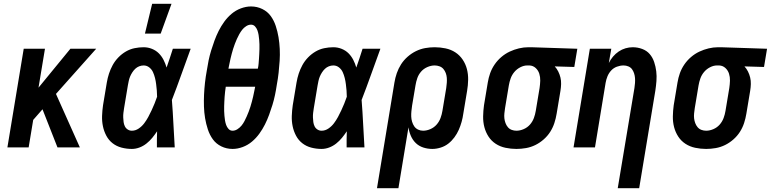

<svg xmlns="http://www.w3.org/2000/svg" viewBox="-20 -777 4063 1012"><path d="M283 0 204 -201 155 -145 131 0H19L105 -520H217L183 -315L351 -520H487L275 -282L401 0Z M675 8Q647 8 620.5 1Q594 -6 573.5 -22Q553 -38 540.5 -61.5Q528 -85 522.5 -111.5Q517 -138 518 -166Q519 -194 523 -222L543 -342Q547 -366 554.5 -389Q562 -412 574 -434Q586 -456 604 -474.5Q622 -493 643.5 -505.5Q665 -518 689 -523Q713 -528 737 -528Q760 -528 781 -519.5Q802 -511 817 -496Q832 -481 842 -461.5Q852 -442 858 -421Q867 -446 875 -470.5Q883 -495 891 -520H985Q960 -452 936 -384.5Q912 -317 886 -250Q891 -187 894 -124.5Q897 -62 901 0H807Q807 -21 807 -42.5Q807 -64 808 -85Q796 -67 782.5 -50.5Q769 -34 752 -20.5Q735 -7 715 0.5Q695 8 675 8ZM675 -88Q694 -88 711 -99.5Q728 -111 740 -127Q752 -143 761.5 -160.5Q771 -178 779 -195.5Q787 -213 794.5 -231Q802 -249 808 -267Q808 -284 806.5 -300.5Q805 -317 803 -333.5Q801 -350 797 -366Q793 -382 786.5 -396.5Q780 -411 767 -421.5Q754 -432 737 -432Q725 -432 713.5 -427.5Q702 -423 693 -414.5Q684 -406 677 -395Q670 -384 665.5 -373Q661 -362 658.5 -350Q656 -338 654 -327L634 -207Q632 -194 630.5 -182Q629 -170 629.5 -157.5Q630 -145 631.5 -133.5Q633 -122 638 -111.5Q643 -101 653 -94.5Q663 -88 675 -88ZM744 -600 782 -757H884L827 -600Z M1206 8Q1174 8 1146.5 -5.5Q1119 -19 1102 -42.5Q1085 -66 1075.5 -95Q1066 -124 1061 -154Q1056 -184 1055 -215.5Q1054 -247 1055.5 -278.5Q1057 -310 1060.5 -341.5Q1064 -373 1070 -405Q1074 -432 1079.5 -458.5Q1085 -485 1093 -511Q1101 -537 1110.5 -563Q1120 -589 1132.5 -614Q1145 -639 1162 -662.5Q1179 -686 1201 -704.5Q1223 -723 1250 -733Q1277 -743 1303 -743Q1335 -743 1362.5 -729.5Q1390 -716 1407 -692.5Q1424 -669 1433.5 -640Q1443 -611 1448 -581Q1453 -551 1454.5 -519.5Q1456 -488 1454 -456.5Q1452 -425 1448.5 -393.5Q1445 -362 1439 -330Q1435 -303 1429.5 -276.5Q1424 -250 1416 -224Q1408 -198 1398.5 -172Q1389 -146 1376.5 -121Q1364 -96 1347 -72.5Q1330 -49 1308 -30.5Q1286 -12 1259 -2Q1232 8 1206 8ZM1184 -415H1339Q1342 -428 1343 -441Q1344 -454 1345 -467Q1346 -480 1346.5 -492.5Q1347 -505 1347.5 -518Q1348 -531 1347.5 -543.5Q1347 -556 1346 -568.5Q1345 -581 1343 -593Q1341 -605 1337 -616.5Q1333 -628 1324.5 -637.5Q1316 -647 1303 -647Q1290 -647 1277.5 -639Q1265 -631 1256.5 -620Q1248 -609 1241 -596.5Q1234 -584 1228.5 -571.5Q1223 -559 1218 -546Q1213 -533 1209 -520Q1205 -507 1201.5 -494Q1198 -481 1195 -468Q1192 -455 1189.5 -442Q1187 -429 1184 -415ZM1206 -88Q1219 -88 1231.5 -96Q1244 -104 1253 -115Q1262 -126 1268.5 -138.5Q1275 -151 1280.5 -163.5Q1286 -176 1291 -189Q1296 -202 1300 -215Q1304 -228 1307.5 -241Q1311 -254 1314 -267Q1317 -280 1319.5 -293Q1322 -306 1325 -320H1170Q1168 -307 1166.5 -294Q1165 -281 1164 -268Q1163 -255 1162.5 -242.5Q1162 -230 1161.5 -217Q1161 -204 1161.5 -191.5Q1162 -179 1163 -166.5Q1164 -154 1166 -142Q1168 -130 1172 -118.5Q1176 -107 1184.5 -97.5Q1193 -88 1206 -88Z M1675 8Q1647 8 1620.5 1Q1594 -6 1573.5 -22Q1553 -38 1540.5 -61.5Q1528 -85 1522.5 -111.5Q1517 -138 1518 -166Q1519 -194 1523 -222L1543 -342Q1547 -366 1554.5 -389Q1562 -412 1574 -434Q1586 -456 1604 -474.5Q1622 -493 1643.5 -505.5Q1665 -518 1689 -523Q1713 -528 1737 -528Q1760 -528 1781 -519.5Q1802 -511 1817 -496Q1832 -481 1842 -461.5Q1852 -442 1858 -421Q1867 -446 1875 -470.5Q1883 -495 1891 -520H1985Q1960 -452 1936 -384.5Q1912 -317 1886 -250Q1891 -187 1894 -124.5Q1897 -62 1901 0H1807Q1807 -21 1807 -42.5Q1807 -64 1808 -85Q1796 -67 1782.5 -50.5Q1769 -34 1752 -20.5Q1735 -7 1715 0.5Q1695 8 1675 8ZM1675 -88Q1694 -88 1711 -99.5Q1728 -111 1740 -127Q1752 -143 1761.5 -160.5Q1771 -178 1779 -195.5Q1787 -213 1794.5 -231Q1802 -249 1808 -267Q1808 -284 1806.5 -300.5Q1805 -317 1803 -333.5Q1801 -350 1797 -366Q1793 -382 1786.5 -396.5Q1780 -411 1767 -421.5Q1754 -432 1737 -432Q1725 -432 1713.5 -427.5Q1702 -423 1693 -414.5Q1684 -406 1677 -395Q1670 -384 1665.5 -373Q1661 -362 1658.5 -350Q1656 -338 1654 -327L1634 -207Q1632 -194 1630.5 -182Q1629 -170 1629.5 -157.5Q1630 -145 1631.5 -133.5Q1633 -122 1638 -111.5Q1643 -101 1653 -94.5Q1663 -88 1675 -88Z M1967 215 2059 -342Q2063 -367 2071.5 -391.5Q2080 -416 2094 -438Q2108 -460 2128.5 -478Q2149 -496 2172.5 -507.5Q2196 -519 2221 -523.5Q2246 -528 2271 -528Q2300 -528 2328.5 -522Q2357 -516 2380 -501Q2403 -486 2418.5 -463Q2434 -440 2441 -413Q2448 -386 2447.5 -356.5Q2447 -327 2442 -298L2422 -178Q2419 -156 2413 -134.5Q2407 -113 2398 -92.5Q2389 -72 2375 -53Q2361 -34 2343 -20Q2325 -6 2302.5 1Q2280 8 2259 8Q2234 8 2211 0.5Q2188 -7 2171.5 -23Q2155 -39 2145.5 -61Q2136 -83 2133 -106L2080 215ZM2210 -88Q2229 -88 2248.5 -96.5Q2268 -105 2281.5 -120.5Q2295 -136 2302 -155Q2309 -174 2312 -193L2332 -313Q2334 -327 2335 -340.5Q2336 -354 2335 -367Q2334 -380 2329.5 -392Q2325 -404 2317 -413.5Q2309 -423 2296.5 -427.5Q2284 -432 2271 -432Q2252 -432 2232.5 -423.5Q2213 -415 2199.5 -399.5Q2186 -384 2179.5 -365Q2173 -346 2170 -327L2152 -220Q2150 -206 2148.5 -191.5Q2147 -177 2147.5 -163Q2148 -149 2152 -135.5Q2156 -122 2163.5 -111Q2171 -100 2183.5 -94Q2196 -88 2210 -88Z M2702 8Q2673 8 2644.5 2Q2616 -4 2593 -19Q2570 -34 2555 -57Q2540 -80 2533 -107Q2526 -134 2526.5 -163.5Q2527 -193 2531 -222L2551 -342Q2555 -367 2563.5 -391Q2572 -415 2587 -437Q2602 -459 2622.5 -476.5Q2643 -494 2666.5 -505Q2690 -516 2715 -522Q2740 -528 2765 -528H2781L3023 -520L3007 -424L2904 -427Q2915 -415 2922.5 -400Q2930 -385 2934 -368.5Q2938 -352 2937.5 -334Q2937 -316 2934 -298L2914 -178Q2910 -153 2902 -128.5Q2894 -104 2880 -82Q2866 -60 2845.5 -42Q2825 -24 2801.5 -12.5Q2778 -1 2752.5 3.5Q2727 8 2702 8ZM2702 -88Q2721 -88 2740.5 -96.5Q2760 -105 2773.5 -120.5Q2787 -136 2794 -155Q2801 -174 2804 -193L2824 -313Q2827 -333 2827.5 -352Q2828 -371 2822.5 -388.5Q2817 -406 2803.5 -418.5Q2790 -431 2771 -432H2759Q2741 -432 2722.5 -422.5Q2704 -413 2691 -397.5Q2678 -382 2671.5 -363.5Q2665 -345 2662 -327L2642 -207Q2640 -193 2638.5 -179.5Q2637 -166 2638.5 -153Q2640 -140 2644.5 -128Q2649 -116 2657 -106.5Q2665 -97 2677 -92.5Q2689 -88 2702 -88Z M3236 215 3324 -313Q3326 -326 3327 -339.5Q3328 -353 3327 -366Q3326 -379 3322 -391Q3318 -403 3311 -412.5Q3304 -422 3292 -427Q3280 -432 3267 -432Q3249 -432 3231.5 -425.5Q3214 -419 3201.5 -405.5Q3189 -392 3182 -375Q3175 -358 3172 -340L3116 0H3003L3089 -520H3202L3189 -445Q3198 -463 3211 -478.5Q3224 -494 3241 -505.5Q3258 -517 3277 -522.5Q3296 -528 3315 -528Q3341 -528 3365 -519Q3389 -510 3404.5 -492Q3420 -474 3428 -450Q3436 -426 3439 -401Q3442 -376 3440 -350Q3438 -324 3434 -298L3349 215Z M3702 8Q3673 8 3644.5 2Q3616 -4 3593 -19Q3570 -34 3555 -57Q3540 -80 3533 -107Q3526 -134 3526.5 -163.5Q3527 -193 3531 -222L3551 -342Q3555 -367 3563.5 -391Q3572 -415 3587 -437Q3602 -459 3622.5 -476.5Q3643 -494 3666.5 -505Q3690 -516 3715 -522Q3740 -528 3765 -528H3781L4023 -520L4007 -424L3904 -427Q3915 -415 3922.5 -400Q3930 -385 3934 -368.5Q3938 -352 3937.5 -334Q3937 -316 3934 -298L3914 -178Q3910 -153 3902 -128.5Q3894 -104 3880 -82Q3866 -60 3845.5 -42Q3825 -24 3801.5 -12.5Q3778 -1 3752.5 3.5Q3727 8 3702 8ZM3702 -88Q3721 -88 3740.5 -96.5Q3760 -105 3773.5 -120.5Q3787 -136 3794 -155Q3801 -174 3804 -193L3824 -313Q3827 -333 3827.5 -352Q3828 -371 3822.5 -388.5Q3817 -406 3803.5 -418.5Q3790 -431 3771 -432H3759Q3741 -432 3722.5 -422.5Q3704 -413 3691 -397.5Q3678 -382 3671.5 -363.5Q3665 -345 3662 -327L3642 -207Q3640 -193 3638.5 -179.5Q3637 -166 3638.5 -153Q3640 -140 3644.5 -128Q3649 -116 3657 -106.5Q3665 -97 3677 -92.5Q3689 -88 3702 -88Z"/></svg>

Font: Iosevka Term Curly
Style: Bold Italic
Weight: 700
Italic angle: -9°
Designer: Belleve Invis
Foundry: Belleve Invis
Version: Version 32.3.0